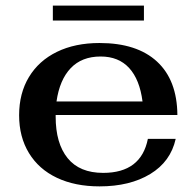

<svg xmlns="http://www.w3.org/2000/svg" viewBox="-20 -653 698 683"><path d="M506 -159H605Q587 -78 514.5 -34Q442 10 334 10Q247 10 182.5 -20.5Q118 -51 83 -108.5Q48 -166 48 -243Q48 -321 83 -379Q118 -437 182.5 -468.5Q247 -500 334 -500Q467 -500 538.5 -434Q610 -368 611 -244H178V-238Q178 -143 220.5 -90.5Q263 -38 347 -38Q482 -38 506 -159ZM181 -292H487Q477 -370 439.5 -411Q402 -452 338 -452Q271 -452 231.5 -410.5Q192 -369 181 -292ZM168 -633H492V-580H168Z"/></svg>

Font: Fahkwang SemiBold
Style: Regular
Weight: 600
Designer: Suppakit Chalermlarp | Katatrad Co.,Ltd.
Foundry: Cadson Demak Co.,Ltd.
Version: Version 1.000; ttfautohint (v1.6)